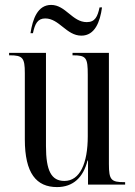

<svg xmlns="http://www.w3.org/2000/svg" viewBox="-20 -751 550 781"><path d="M311 -606C366 -606 387 -662 395 -721H385C377 -684 367 -661 333 -661C274 -661 247 -731 188 -731C133 -731 113 -674 104 -616H114C122 -654 133 -676 164 -676C221 -676 250 -606 311 -606ZM212 10C278 10 319 -30 336 -98H338V0H489V-10H486C432 -10 423 -19 423 -84V-536H275V-526H277C331 -526 337 -516 337 -447V-197C337 -86 305 -15 242 -15C189 -15 167 -56 167 -157V-536H17V-526H20C72 -526 81 -516 81 -454V-184C81 -46 128 10 212 10Z"/></svg>

Font: Noto Serif Display ExtraCondensed
Style: Regular
Weight: 400
Width: 2
Designer: Monotype Design Team
Foundry: Monotype Imaging Inc.
Version: Version 2.009